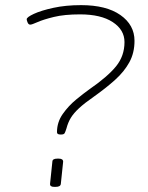

<svg xmlns="http://www.w3.org/2000/svg" viewBox="-20 -726 575 748"><path d="M215 -202Q202 -202 202 -211Q202 -250 224.5 -282Q247 -314 277 -338.5Q307 -363 328 -378Q399 -427 432 -467.5Q465 -508 465 -562Q465 -610 419 -640Q373 -670 292 -670Q231 -670 190 -660Q149 -650 126.5 -640Q104 -630 98 -630Q91 -630 87.5 -638.5Q84 -647 84 -651Q84 -659 112 -672Q140 -685 188 -695.5Q236 -706 296 -706Q394 -706 449 -667.5Q504 -629 504 -567Q504 -520 484 -483.5Q464 -447 428.5 -415Q393 -383 345 -349Q309 -324 288 -304.5Q267 -285 256 -267Q245 -249 239 -226Q235 -213 232 -207.5Q229 -202 219 -202ZM191 2Q174 2 175 -10L184 -96Q184 -108 203 -108H209Q226 -108 226 -96L217 -10Q216 2 197 2Z"/></svg>

Font: Asap Expanded Expanded Thin
Style: Italic
Weight: 100
Width: 7
Italic angle: -6°
Designer: Pablo Cosgaya
Foundry: Omnibus-Type
Version: Version 3.001; ttfautohint (v1.8.4.7-5d5b)